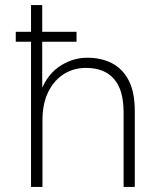

<svg xmlns="http://www.w3.org/2000/svg" viewBox="-20 -735 603 755"><path d="M42 -571V-610H281V-571ZM102 0V-715H146V-392H147Q173 -449 221 -478.5Q269 -508 324 -508Q378 -508 420 -486.5Q462 -465 486 -419Q510 -373 510 -299V0H466V-293Q466 -382 428 -425Q390 -468 318 -468Q270 -468 231.5 -444Q193 -420 170 -374Q147 -328 147 -261V0Z"/></svg>

Font: DM Sans 28pt ExtraLight
Style: Regular
Weight: 250
Version: Version 4.004;gftools[0.9.30]